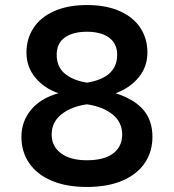

<svg xmlns="http://www.w3.org/2000/svg" viewBox="-20 -731 690 762"><path d="M65 -188Q65 -249 103 -295Q141 -341 212 -361Q156 -380 120.5 -422.5Q85 -465 85 -523Q85 -577 113 -620Q141 -663 195.5 -687Q250 -711 325 -711Q401 -711 455 -687Q509 -663 537 -620.5Q565 -578 565 -523Q565 -466 530.5 -424Q496 -382 439 -361Q513 -337 549 -295Q585 -253 585 -188Q585 -129 554.5 -84Q524 -39 465.5 -14Q407 11 325 11Q243 11 184.5 -14Q126 -39 95.5 -84Q65 -129 65 -188ZM465 -197Q465 -246 426.5 -277Q388 -308 325 -317Q262 -308 223.5 -277Q185 -246 185 -197Q185 -151 221.5 -123Q258 -95 325 -95Q394 -95 429.5 -122.5Q465 -150 465 -197ZM445 -514Q445 -558 413 -581.5Q381 -605 325 -605Q269 -605 237 -582Q205 -559 205 -514Q205 -466 237 -439Q269 -412 325 -403Q445 -422 445 -514Z"/></svg>

Font: .
Style: 
Weight: 500
Designer: A.Korolkova, Vitaly Kuzmin
Foundry: ParaType Ltd
Version: Version 1.000; Glyphs 3.2, build 3192.0